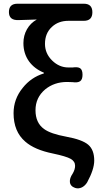

<svg xmlns="http://www.w3.org/2000/svg" viewBox="-20 -817 538 1033"><path d="M384 194Q358 185 356 162Q354 142 371 117Q384 95 384 75Q384 51 360 37.5Q336 24 265 9Q166 -11 116 -55Q53 -109 53 -208Q53 -284 102 -344Q147 -401 216 -422V-426Q165 -447 136 -487Q106 -529 106 -585Q106 -626 125 -659.5Q144 -693 178 -712Q167 -712 148 -711Q105 -710 82 -709Q28 -706 28 -752Q28 -797 74 -797H252H431Q477 -797 477 -751Q477 -705 431 -705H348Q294 -705 259 -672Q222 -638 222 -581Q222 -529 261 -491Q299 -454 348 -454Q360 -454 371 -454Q398 -458 411 -450Q424 -441 424 -415Q424 -389 411 -380Q398 -371 370 -375Q361 -376 341 -376Q272 -376 223 -336Q171 -292 171 -224Q171 -156 217 -123Q252 -97 337 -81.5Q422 -66 454.5 -38.5Q487 -11 487 47Q487 94 449 164Q438 182 421 191Q402 200 384 194Z"/></svg>

Font: GenSenRounded TW M
Style: Regular
Weight: 500
Version: Version 1.501;PS 1;hotconv 16.6.51;makeotf.lib2.5.65220